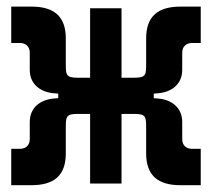

<svg xmlns="http://www.w3.org/2000/svg" viewBox="-20 -542 626 567"><path d="M13.2 4.9H72.8C138.7 4.9 174.3 -22.9 174.3 -88.9V-161.1C174.3 -161.6 174.3 -162.1 174.3 -162.6C174.3 -196.8 174.3 -205.6 209 -205.6H246.1V0H338.9V-205.6H377C411.6 -205.6 411.6 -196.8 411.6 -162.6C411.6 -162.1 411.6 -161.6 411.6 -161.1V-88.9C411.6 -22.9 447.3 4.9 513.2 4.9H572.8V-102.5H546.9C532.2 -102.5 518.1 -110.8 518.1 -131.3V-182.1C518.1 -224.1 486.8 -247.6 447.3 -251L434.1 -252V-265.6L447.3 -266.6C486.8 -270 518.1 -293.5 518.1 -335.4V-386.2C518.1 -406.7 532.2 -415 546.9 -415H572.8V-522.5H513.2C447.3 -522.5 411.6 -494.6 411.6 -428.7V-356.9C411.6 -356.4 411.6 -356 411.6 -355.5C411.6 -321.3 411.6 -312.5 377 -312.5H338.9V-517.6H246.1V-312.5H209C174.3 -312.5 174.3 -321.3 174.3 -355.5C174.3 -356 174.3 -356.4 174.3 -356.9V-428.7C174.3 -494.6 138.7 -522.5 72.8 -522.5H13.2V-415H39.1C53.7 -415 67.9 -406.7 67.9 -386.2V-335.4C67.9 -293.5 99.1 -270 138.7 -266.6L151.9 -265.6V-252L138.7 -251C99.1 -247.6 67.9 -224.1 67.9 -182.1V-131.3C67.9 -110.8 53.7 -102.5 39.1 -102.5H13.2Z"/></svg>

Font: Cascadia Code NF SemiBold
Style: Regular
Weight: 600
Monospace: yes
Designer: Aaron Bell
Foundry: Saja Typeworks
Version: Version 2404.023